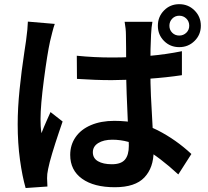

<svg xmlns="http://www.w3.org/2000/svg" viewBox="-20 -859 1017 938"><path d="M525.6 -578.1Q718.3 -578.1 868.7 -608.9V-491.7Q717.8 -469 525.6 -467.5Q446 -467.5 356 -473.6L355.2 -586.7Q440.9 -578.1 525.6 -578.1ZM718 -689.7Q714.6 -634.5 714.6 -520.3Q714.6 -451.9 717.4 -390.3Q720.2 -328.6 724.4 -260.3Q730.5 -159.2 730.5 -121.1Q730.5 -39.8 685.4 7.9Q640.4 55.7 540.8 55.7Q438.7 55.7 380.9 14.2Q323 -27.3 323 -102.3Q323 -150.9 349.1 -188.8Q375.2 -226.8 424.2 -247.7Q473.1 -268.6 538.3 -268.6Q659.9 -268.6 749.8 -222.8Q839.6 -177 915 -106.7L851.1 -6.8Q759.5 -91.3 683.8 -133.9Q608.2 -176.5 528.8 -176.5Q486.1 -176.5 459.8 -160Q433.6 -143.6 433.6 -115.2Q433.6 -85.7 458.9 -71.2Q484.1 -56.6 526.6 -56.6Q571.3 -56.6 590.3 -79Q609.4 -101.3 609.4 -147Q609.4 -179 604.2 -271.2Q601.3 -330.1 598.9 -398.1Q596.4 -466.1 596.4 -519.8Q596.4 -638.7 595.2 -688Q595.2 -717.8 588.9 -752.4H724.6Q719.7 -726.8 718 -689.7ZM224.4 -656.5Q211.2 -596.7 194.6 -470.6Q178 -344.5 178 -277.3Q178 -260.5 178.8 -243.7Q179.7 -226.8 182.6 -208.3Q195.1 -240.7 206.5 -265.9L226.8 -311.5L285.9 -265.4L267.3 -210.9Q249.3 -157.7 235 -110Q220.7 -62.3 215.1 -33.4Q209.5 -7.6 210 11.7L211.7 52.2L105.2 59.6Q88.9 3.2 77.6 -78.2Q66.4 -159.7 66.4 -252.2Q66.4 -330.6 75.7 -421.9Q85 -513.2 98.9 -604.2L107.2 -659.7Q115.5 -720.7 116.2 -753.4L247.6 -742.2Q242.4 -728.8 235.5 -701.5Q228.5 -674.3 224.4 -656.5ZM855.7 -685.3Q876 -685.3 890.3 -699.1Q904.5 -712.9 904.5 -733.2Q904.5 -754.4 890.3 -768.3Q876 -782.2 855.7 -782.2Q835.2 -782.2 821.4 -767.9Q807.6 -753.7 807.6 -733.2Q807.6 -712.9 821.4 -699.1Q835.2 -685.3 855.7 -685.3ZM855.7 -838.6Q899.7 -838.6 930.4 -808Q961.2 -777.3 961.2 -733.2Q961.2 -689.2 930.4 -658.9Q899.7 -628.7 855.7 -628.7Q811.5 -628.7 781.4 -658.9Q751.2 -689.2 751.2 -733.2Q751.2 -777.3 781.4 -808Q811.5 -838.6 855.7 -838.6Z"/></svg>

Font: Min Sans VF VF
Style: Regular
Weight: 400
Designer: Jinseong-Kim, NotoSansCJK, Nunito
Foundry: Jinseong-Kim
Version: Version 1.420;Glyphs 3.1.2 (3151)